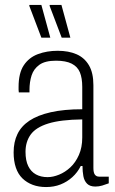

<svg xmlns="http://www.w3.org/2000/svg" viewBox="-20 -743 463 775"><path d="M166 12Q136 12 112 3Q88 -6 70.5 -23Q53 -40 44 -66.5Q35 -93 35 -128Q35 -170 50.5 -202Q66 -234 99 -256Q132 -278 185 -290Q238 -302 312 -302V-392Q312 -428 302.5 -451Q293 -474 269.5 -486Q246 -498 206 -498Q162 -498 139 -481.5Q116 -465 107.5 -438.5Q99 -412 99 -380V-370H56Q55 -375 55 -380Q55 -385 55 -392Q55 -448 76 -479.5Q97 -511 133 -524.5Q169 -538 213 -538Q257 -538 289 -524Q321 -510 339 -479.5Q357 -449 357 -399V-65Q357 -46 363 -38Q369 -30 380 -30H419V-3Q406 2 392.5 6Q379 10 365 10Q343 10 331.5 -1.5Q320 -13 316.5 -32Q313 -51 313 -73H306Q293 -47 272 -28Q251 -9 224.5 1.5Q198 12 166 12ZM172 -28Q194 -28 218.5 -38Q243 -48 264 -67.5Q285 -87 298.5 -117.5Q312 -148 312 -188V-261Q225 -260 175 -244.5Q125 -229 104 -200Q83 -171 83 -130Q83 -95 94 -72.5Q105 -50 125 -39Q145 -28 172 -28ZM229 -591 180 -720 181 -723H228L264 -591ZM147 -591 98 -720 99 -723H147L183 -591Z"/></svg>

Font: Archivo Condensed Thin
Style: Regular
Weight: 250
Width: 3
Designer: Hector Gatti
Foundry: Omnibus-Type
Version: Version 2.001